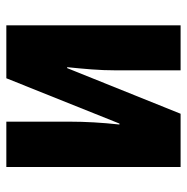

<svg xmlns="http://www.w3.org/2000/svg" viewBox="-12 -578 590 606"><g transform="rotate(-90 283.0 -275.0)"><path d="M59 0V-550H202V-349Q202 -276 193 -193H196L339 -550H506V0H364V-205Q364 -243 367 -281.5Q370 -320 374 -358H371L227 0Z"/></g></svg>

Font: Noto Sans Condensed ExtraBold
Style: Regular
Weight: 800
Width: 3
Designer: Monotype Design Team
Foundry: Monotype Imaging Inc.
Version: Version 2.013; ttfautohint (v1.8.4.7-5d5b)